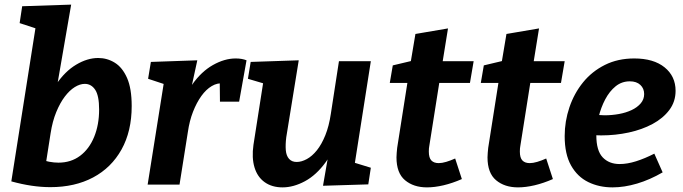

<svg xmlns="http://www.w3.org/2000/svg" viewBox="-20 -799 2954 831"><path d="M198 11Q119 11 29 -14L144 -744L193 -657L65 -699L76 -772L288 -779L219 -380L168 -293Q185 -377 223 -433.5Q261 -490 309.5 -519Q358 -548 405 -548Q444 -548 477 -527.5Q510 -507 530 -461.5Q550 -416 550 -340Q550 -231 506 -152Q462 -73 383 -31Q304 11 198 11ZM233 -95Q287 -95 326.5 -124.5Q366 -154 387.5 -206.5Q409 -259 409 -325Q409 -385 392 -410.5Q375 -436 347 -436Q326 -436 303.5 -422Q281 -408 260.5 -381Q240 -354 223.5 -314Q207 -274 199 -222L176 -75L148 -112Q171 -103 192.5 -99Q214 -95 233 -95Z M619 0 699 -503 748 -416 621 -458 633 -531 834 -538 797 -368 754 -292Q772 -376 811.5 -432.5Q851 -489 901.5 -517.5Q952 -546 1000 -546Q1027 -546 1047 -538L1015 -359H932L931 -451L947 -438Q921 -441 896.5 -426.5Q872 -412 851.5 -383.5Q831 -355 815.5 -315.5Q800 -276 793 -227L757 0Z M1203 12Q1157 12 1125.5 -10.5Q1094 -33 1081.5 -74.5Q1069 -116 1077 -172L1122 -460L1134 -434L1053 -458L1065 -531L1273 -538L1219 -205Q1215 -173 1217 -149Q1219 -125 1231 -111.5Q1243 -98 1264 -98Q1285 -98 1308 -110.5Q1331 -123 1351.5 -148.5Q1372 -174 1388 -213.5Q1404 -253 1412 -307L1447 -534H1585L1513 -75L1497 -100L1585 -73L1574 -1L1378 5L1408 -168L1451 -242Q1431 -154 1390 -97.5Q1349 -41 1299.5 -14.5Q1250 12 1203 12Z M1828 12Q1770 12 1733 -19Q1696 -50 1696 -118Q1696 -128 1697 -137.5Q1698 -147 1699 -159L1746 -458L1760 -440H1667L1680 -516L1781 -540L1755 -515L1778 -652L1919 -676L1893 -515L1883 -534H2030L2014 -440H1866L1884 -458L1838 -167Q1837 -163 1836.5 -156.5Q1836 -150 1836 -143Q1836 -116 1847 -104.5Q1858 -93 1879 -93Q1893 -93 1911.5 -98.5Q1930 -104 1950 -113L1979 -24Q1938 -6 1899.5 3Q1861 12 1828 12Z M2222 12Q2164 12 2127 -19Q2090 -50 2090 -118Q2090 -128 2091 -137.5Q2092 -147 2093 -159L2140 -458L2154 -440H2061L2074 -516L2175 -540L2149 -515L2172 -652L2313 -676L2287 -515L2277 -534H2424L2408 -440H2260L2278 -458L2232 -167Q2231 -163 2230.5 -156.5Q2230 -150 2230 -143Q2230 -116 2241 -104.5Q2252 -93 2273 -93Q2287 -93 2305.5 -98.5Q2324 -104 2344 -113L2373 -24Q2332 -6 2293.5 3Q2255 12 2222 12Z M2631 12Q2573 12 2526 -11Q2479 -34 2451.5 -83Q2424 -132 2424 -210Q2424 -274 2444.5 -334.5Q2465 -395 2503.5 -442.5Q2542 -490 2598 -518Q2654 -546 2725 -546Q2809 -546 2856.5 -507.5Q2904 -469 2904 -406Q2904 -359 2877 -323Q2850 -287 2804.5 -262.5Q2759 -238 2701.5 -225.5Q2644 -213 2582 -213Q2571 -213 2562.5 -213.5Q2554 -214 2547 -214L2554 -303Q2565 -302 2575.5 -301Q2586 -300 2597 -300Q2628 -300 2658.5 -305.5Q2689 -311 2713.5 -322.5Q2738 -334 2753 -351.5Q2768 -369 2768 -392Q2768 -416 2751.5 -431.5Q2735 -447 2706 -447Q2671 -447 2644.5 -425.5Q2618 -404 2599.5 -369Q2581 -334 2571 -293Q2561 -252 2561 -213Q2561 -147 2588.5 -118Q2616 -89 2662 -89Q2695 -89 2733 -101Q2771 -113 2812 -134L2848 -53Q2793 -21 2737.5 -4.5Q2682 12 2631 12Z"/></svg>

Font: Bitter Thin
Style: Bold Italic
Weight: 700
Italic angle: -9°
Version: Version 3.021